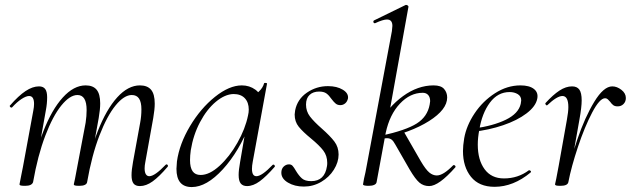

<svg xmlns="http://www.w3.org/2000/svg" viewBox="-20 -745 2556 778"><path d="M513 -35Q513 -56 519 -89L548 -248Q553 -274 553 -302Q553 -331 543.5 -345.5Q534 -360 514 -360Q483 -360 448.5 -318Q414 -276 383 -196Q352 -116 333 -7L322 -8Q341 -124 376 -213Q411 -302 455 -350.5Q499 -399 547 -399Q577 -399 592 -381.5Q607 -364 607 -325Q607 -302 601 -267L569 -89Q566 -74 566 -63Q566 -47 571 -39Q576 -31 585 -31Q607 -31 651 -77Q653 -79 655 -79Q658 -79 660 -75.5Q662 -72 659 -69Q625 -29 598.5 -10Q572 9 547 9Q529 9 521 -1.5Q513 -12 513 -35ZM59 2Q59 1 67 -39L73 -69L115 -297Q118 -312 118 -324Q118 -356 98 -356Q86 -356 67.5 -344Q49 -332 29 -310Q28 -309 26 -309Q23 -309 20.5 -312.5Q18 -316 21 -318Q55 -357 83.5 -376Q112 -395 138 -395Q155 -395 163 -384.5Q171 -374 171 -351Q171 -325 166 -299L114 -7Q109 8 82 8Q68 8 63.5 6.5Q59 5 59 2ZM279 2 284 -21 294 -74 327 -248Q331 -275 331 -299Q331 -360 294 -360Q263 -360 228.5 -317.5Q194 -275 163.5 -195Q133 -115 114 -7L101 -8Q121 -124 155.5 -212.5Q190 -301 234.5 -350Q279 -399 327 -399Q357 -399 371.5 -381.5Q386 -364 386 -326Q386 -302 380 -267L333 -7Q332 0 324 4Q316 8 302 8Q288 8 283.5 6.5Q279 5 279 2Z M695 -61Q695 -69 697 -91Q707 -162 750 -234Q793 -306 851 -352.5Q909 -399 960 -399Q991 -399 1015 -381.5Q1039 -364 1042 -330L999 -357Q1013 -359 1029 -374Q1045 -389 1050 -407Q1051 -410 1057 -409Q1063 -408 1062 -406L1004 -89Q1001 -73 1001 -61Q1001 -31 1019 -31Q1041 -31 1085 -77Q1086 -78 1088 -78Q1091 -78 1093 -74.5Q1095 -71 1093 -69Q1059 -30 1032.5 -10.5Q1006 9 981 9Q964 9 955.5 -1.5Q947 -12 947 -36Q947 -56 953 -89L977 -229L994 -246Q949 -131 883 -59Q817 13 757 13Q695 13 695 -61ZM985 -277Q988 -289 988 -301Q988 -330 972 -347Q956 -364 926 -364Q891 -363 854.5 -332.5Q818 -302 790.5 -250Q763 -198 753 -136Q750 -114 750 -96Q750 -66 760.5 -51Q771 -36 793 -36Q829 -36 869.5 -73Q910 -110 942 -166.5Q974 -223 985 -277Z M1120 -45Q1120 -61 1129.5 -70Q1139 -79 1151 -79Q1160 -79 1165.5 -73Q1171 -67 1179 -53Q1191 -33 1203.5 -22Q1216 -11 1241 -11Q1296 -11 1305 -72Q1306 -77 1306 -85Q1306 -114 1290 -135Q1274 -156 1240 -184Q1207 -211 1190.5 -231.5Q1174 -252 1174 -281Q1174 -286 1176 -298Q1185 -343 1223.5 -369.5Q1262 -396 1309 -396Q1345 -396 1369 -381.5Q1393 -367 1390 -346Q1387 -333 1378.5 -326Q1370 -319 1359 -319Q1348 -319 1340.5 -325Q1333 -331 1324 -343Q1313 -359 1302.5 -366.5Q1292 -374 1273 -374Q1249 -374 1234.5 -360.5Q1220 -347 1220 -321Q1220 -294 1236 -273Q1252 -252 1284 -224Q1318 -194 1335 -171.5Q1352 -149 1352 -119Q1352 -88 1333 -57.5Q1314 -27 1281.5 -8Q1249 11 1211 11Q1174 11 1147 -5Q1120 -21 1120 -45Z M1451 2 1455 -21Q1461 -45 1466 -74L1568 -619Q1570 -635 1570 -640Q1570 -666 1548 -666Q1532 -666 1500 -651H1498Q1494 -651 1493 -655.5Q1492 -660 1495 -662L1624 -725H1626Q1630 -725 1633 -722Q1636 -719 1635 -717L1543 -207L1506 -7Q1505 0 1496.5 4Q1488 8 1474 8Q1451 8 1451 2ZM1640 -58 1582 -159Q1574 -174 1566.5 -179.5Q1559 -185 1548 -185Q1539 -185 1525 -182L1616 -212L1685 -92Q1705 -58 1719.5 -46Q1734 -34 1750 -34Q1776 -34 1816 -75Q1817 -76 1819 -76Q1823 -76 1825 -72.5Q1827 -69 1825 -67Q1758 9 1719 9Q1696 9 1679.5 -5Q1663 -19 1640 -58ZM1721 -321Q1723 -331 1723 -335Q1723 -351 1715 -360Q1707 -369 1693 -369Q1642 -369 1600.5 -325Q1559 -281 1543 -207L1516 -243Q1553 -312 1613 -355.5Q1673 -399 1737 -399Q1767 -399 1779.5 -384.5Q1792 -370 1792 -350Q1792 -301 1718.5 -254.5Q1645 -208 1525 -182V-195Q1625 -217 1668.5 -244.5Q1712 -272 1721 -321Z M1856 -133Q1856 -155 1861 -185Q1870 -236 1903 -285.5Q1936 -335 1985.5 -367Q2035 -399 2089 -399Q2125 -399 2143.5 -384.5Q2162 -370 2157 -345Q2151 -314 2113.5 -285.5Q2076 -257 2018.5 -237.5Q1961 -218 1897 -211L1899 -224Q1979 -235 2030 -260Q2081 -285 2090 -324Q2092 -334 2092 -338Q2092 -355 2078 -363.5Q2064 -372 2045 -372Q1997 -372 1965 -329Q1933 -286 1922 -218Q1916 -187 1916 -159Q1916 -97 1943.5 -59.5Q1971 -22 2022 -22Q2079 -22 2123 -55H2125Q2128 -55 2130.5 -52Q2133 -49 2130 -46Q2060 12 1984 12Q1921 12 1888.5 -28.5Q1856 -69 1856 -133Z M2461 -395Q2480 -395 2498 -381Q2516 -367 2516 -348Q2516 -333 2506.5 -323.5Q2497 -314 2483 -314Q2472 -314 2465.5 -318.5Q2459 -323 2452 -333Q2448 -338 2443 -342.5Q2438 -347 2432 -347Q2410 -347 2379.5 -289Q2349 -231 2322 -150Q2295 -69 2283 -7L2273 -8Q2288 -88 2319 -179Q2350 -270 2388 -332.5Q2426 -395 2461 -395ZM2229 2 2234 -21 2244 -74 2277 -259Q2283 -292 2283 -311Q2283 -356 2259 -356Q2237 -356 2198 -319L2196 -318Q2193 -318 2191 -321.5Q2189 -325 2190 -327Q2221 -361 2247 -378Q2273 -395 2298 -395Q2318 -395 2327.5 -382Q2337 -369 2337 -338Q2337 -311 2328 -261L2283 -7Q2280 8 2251 8Q2238 8 2233.5 6.5Q2229 5 2229 2Z"/></svg>

Font: Cormorant Garamond
Style: Italic
Weight: 400
Italic angle: -10°
Designer: Christian Thalmann (Catharsis Fonts)
Foundry: Catharsis Fonts
Version: Version 4.000